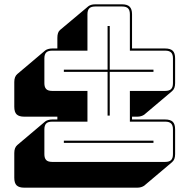

<svg xmlns="http://www.w3.org/2000/svg" viewBox="-20 -749 874 887"><path d="M614 118H92Q68 118 57 107.5Q46 97 46 72V-42Q46 -55 49.5 -64Q53 -73 60 -79L189 -188Q194 -192 202.5 -194.5Q211 -197 221 -197H245V-210H92Q68 -210 57 -220.5Q46 -231 46 -256V-370Q46 -383 49.5 -392Q53 -401 60 -407L189 -516Q194 -520 202.5 -522.5Q211 -525 221 -525H245V-574Q245 -587 248 -596Q251 -605 257 -610L258 -611L388 -720Q393 -724 401 -726.5Q409 -729 420 -729H544Q568 -729 579 -718Q590 -707 590 -683V-525H743Q767 -525 778 -514.5Q789 -504 789 -479V-365Q789 -352 785.5 -343Q782 -334 775 -328L646 -219Q640 -215 632 -212.5Q624 -210 614 -210H590V-197H743Q767 -197 778 -186.5Q789 -176 789 -151V-37Q789 -24 785.5 -15Q782 -6 775 0L646 109Q640 113 632 115.5Q624 118 614 118ZM743 -1Q762 -1 770.5 -9.5Q779 -18 779 -37V-151Q779 -170 770.5 -178.5Q762 -187 743 -187H580V-329H743Q762 -329 770.5 -337.5Q779 -346 779 -365V-479Q779 -498 770.5 -506.5Q762 -515 743 -515H580V-683Q580 -702 571.5 -710.5Q563 -719 544 -719H420Q401 -719 392.5 -710.5Q384 -702 384 -683V-515H221Q202 -515 193.5 -506.5Q185 -498 185 -479V-365Q185 -346 193.5 -337.5Q202 -329 221 -329H384V-187H221Q202 -187 193.5 -178.5Q185 -170 185 -151V-37Q185 -18 193.5 -9.5Q202 -1 221 -1ZM477 -215V-417H275V-427H477V-629H487V-427H689V-417H487V-215ZM275 -89V-99H689V-89Z"/></svg>

Font: Bungee Shade
Style: Regular
Weight: 400
Designer: David Jonathan Ross
Foundry: David Jonathan Ross
Version: Version 1.001;PS 1.0;hotconv 1.0.72;makeotf.lib2.5.5900